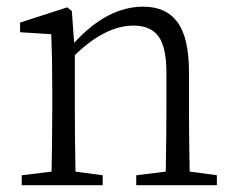

<svg xmlns="http://www.w3.org/2000/svg" viewBox="-20 -545 693 565"><path d="M538.1 -40 618.2 -29.3V0H380.9V-29.3L467.8 -40Q469.7 -149.4 469.7 -226.6V-331.1Q469.7 -406.2 446.3 -438Q422.9 -469.7 373 -469.7Q290 -469.7 200.2 -382.8V-226.6Q200.2 -149.4 202.1 -40L282.2 -29.3V0H43.9V-29.3L131.8 -40Q133.8 -149.4 133.8 -226.6V-281.2Q133.8 -373 130.9 -444.3L39.1 -450.2V-478.5L177.7 -523.4L191.4 -512.7L198.2 -418.9Q295.9 -525.4 401.4 -525.4Q468.8 -525.4 502.4 -479.5Q536.1 -433.6 536.1 -333V-226.6Q536.1 -149.4 538.1 -40Z"/></svg>

Font: GenYoMin TW TTF Light
Style: Regular
Weight: 300
Version: Version 1.300